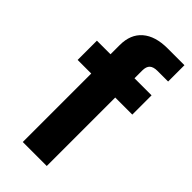

<svg xmlns="http://www.w3.org/2000/svg" viewBox="-233 -780 830 830"><g transform="rotate(45 182.5 -364.5)"><path d="M98.6 -418.6H15.4V-536.4H98.6V-592.8Q98.6 -658.6 139.5 -693.8Q180.4 -729 255.4 -729H358V-629.2H293.4Q268.4 -629.2 256.8 -618.5Q245.2 -607.8 245.2 -583.4V-536.4H349.6V-418.6H245.2V0H98.6Z"/></g></svg>

Font: Mona Sans VF XLt
Style: Regular
Weight: 200
Designer: Deni Anggara
Foundry: GitHub
Version: Version 2.000;Glyphs 3.2.3 (3260)